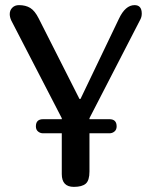

<svg xmlns="http://www.w3.org/2000/svg" viewBox="-20 -729 587 749"><path d="M528 -654 329 -268V-264H407Q435 -264 435 -236Q435 -223 426.5 -216Q418 -209 407 -209H329V-60Q329 -25 314.5 -12.5Q300 0 268 0Q221 0 221 -50V-209H148Q137 -209 128.5 -216Q120 -223 120 -236Q120 -264 148 -264H221V-268L24 -649Q18 -662 18 -674Q18 -689 28 -699Q38 -709 54 -709Q80 -709 98 -698Q116 -687 131 -657L290 -343H294L444 -656Q469 -709 505 -709Q533 -709 533 -676Q533 -664 528 -654Z"/></svg>

Font: Marmelad
Style: Regular
Weight: 400
Designer: Manvel Shmavonyan
Foundry: Cyreal
Version: Version 1.001;PS 001.001;hotconv 1.0.88;makeotf.lib2.5.64775